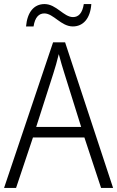

<svg xmlns="http://www.w3.org/2000/svg" viewBox="-20 -975 577 944"><path d="M108 -845H145C152 -891 172 -909 198 -909C243 -909 280 -845 338 -845C389 -845 424 -884 429 -955H392C385 -910 366 -891 339 -891C293 -891 257 -955 199 -955C146 -955 114 -914 108 -845ZM477 -51H536L300 -767H241L0 -51H59L142 -299H395ZM297 -613 379 -351H158L242 -613C251 -641 261 -675 269 -709C277 -678 289 -638 297 -613Z"/></svg>

Font: Noto Sans Tamil UI SemiCondensed Light
Style: Regular
Weight: 300
Width: 4
Designer: Jelle Bosma - Monotype Design Team
Foundry: Monotype Imaging Inc.
Version: Version 2.004